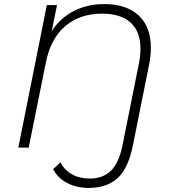

<svg xmlns="http://www.w3.org/2000/svg" viewBox="-20 -725 839 943"><path d="M721 -490Q721 -451 712 -406L633 -12Q610 102 557.5 150Q505 198 415 198Q356 198 309.5 173.5Q263 149 241 106L277 72Q295 109 332.5 130.5Q370 152 420 152Q485 152 524.5 114Q564 76 582 -13L661 -407Q670 -449 670 -485Q670 -570 621.5 -614Q573 -658 481 -658Q374 -658 301.5 -597.5Q229 -537 205 -417L121 0H70L210 -700H260L234 -572Q277 -638 343.5 -671.5Q410 -705 493 -705Q600 -705 660.5 -649.5Q721 -594 721 -490Z"/></svg>

Font: Montserrat Alternates Light
Style: Italic
Weight: 300
Italic angle: -11.3°
Designer: Julieta Ulanovsky
Foundry: Julieta Ulanovsky
Version: Version 7.200